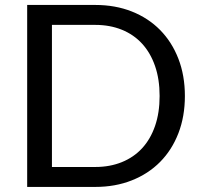

<svg xmlns="http://www.w3.org/2000/svg" viewBox="-20 -736 793 756"><path d="M708 -358Q708 -277.5 682.5 -211.5Q657 -145.5 610.5 -98.5Q564 -51.5 499 -25.8Q434 0 355 0H87V-716.5H355Q434 -716.5 499 -690.8Q564 -665 610.5 -617.8Q657 -570.5 682.5 -504.5Q708 -438.5 708 -358ZM608.5 -358Q608.5 -424 590.5 -476Q572.5 -528 539.5 -564Q506.5 -600 459.5 -619Q412.5 -638 355 -638H184.5V-78.5H355Q412.5 -78.5 459.5 -97.5Q506.5 -116.5 539.5 -152.2Q572.5 -188 590.5 -240Q608.5 -292 608.5 -358Z"/></svg>

Font: LatoHex
Style: Regular
Weight: 400
Designer: Lukasz Dziedzic
Foundry: tyPoland Lukasz Dziedzic
Version: Version 1.104; Western+Polish opensource